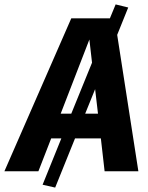

<svg xmlns="http://www.w3.org/2000/svg" viewBox="-71 -776 672 870"><path d="M403 0H556L460 -618L510 -742L453 -756L427 -693H252L-51 0H103L161 -149H207L122 61L179 74L269 -149H386ZM204 -261 334 -597 346 -492 252 -261ZM315 -261 360 -372 373 -261Z"/></svg>

Font: Fira Sans
Style: Bold Italic
Weight: 700
Italic angle: -8°
Designer: bBox Type GmbH & Carrois Corporate GbR & Edenspiekermann AG
Foundry: bBox Type GmbH & Carrois Corporate GbR & Edenspiekermann AG
Version: Version 4.301;PS 004.301;hotconv 1.0.88;makeotf.lib2.5.64775